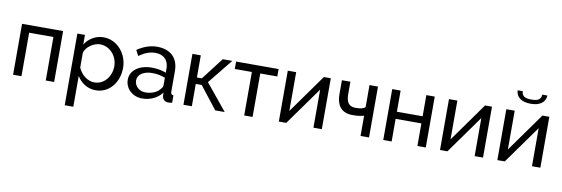

<svg xmlns="http://www.w3.org/2000/svg" viewBox="-63 -1228 5679 1939"><g transform="rotate(10 2776.5 -258.5)"><path d="M494 -522H73V0H159V-446H408V0H494Z M921 10C1060 10 1155 -112 1155 -261C1155 -403 1051 -531 908 -531C828 -531 759 -488 718 -424V-522H640V213H728V-103C767 -38 834 10 921 10ZM894 -66C822 -66 757 -120 728 -189V-338C741 -402 823 -455 886 -455C986 -455 1065 -366 1065 -261C1065 -162 998 -66 894 -66Z M1397 10C1478 10 1553 -23 1600 -86L1602 -49C1606 -20 1627 4 1662 4C1675 4 1685 3 1704 0V-76C1685 -77 1676 -87 1676 -108V-321C1676 -454 1595 -531 1458 -531C1390 -531 1322 -508 1255 -463L1284 -406C1342 -447 1397 -467 1450 -467C1538 -467 1588 -415 1588 -330V-288C1548 -304 1493 -314 1442 -314C1313 -314 1222 -248 1222 -153C1222 -61 1298 10 1397 10ZM1420 -56C1355 -56 1306 -101 1306 -160C1306 -220 1367 -261 1455 -261C1501 -261 1545 -253 1588 -236V-159C1588 -146 1582 -133 1569 -120C1541 -81 1483 -56 1420 -56Z M1957 -295H1906V-522H1820V0H1906V-229H1967L2146 0H2243L2024 -268L2229 -522H2131Z M2529 -446H2704V-522H2268V-446H2443V0H2529Z M2884 -522H2798V0H2874L3153 -390V0H3239V-522H3168L2884 -124Z M3723 -522H3636V-296C3621 -281 3593 -271 3537 -271C3477 -271 3440 -301 3440 -393V-522H3353V-376C3353 -281 3392 -194 3518 -194C3583 -194 3607 -200 3636 -208V0H3723Z M3955 -522H3869V0H3955V-232H4219V0H4305V-522H4219V-305H3955Z M4537 -522H4451V0H4527L4806 -390V0H4892V-522H4821L4537 -124Z M5371 -730C5368 -675 5331 -662 5271 -662C5211 -662 5174 -675 5171 -730H5118C5123 -655 5182 -619 5271 -619C5360 -619 5419 -655 5424 -730ZM5125 -522H5039V0H5115L5394 -390V0H5480V-522H5409L5125 -124Z"/></g></svg>

Font: Raleway Med
Style: Regular
Weight: 500
Designer: Matt McInerney, Pablo Impallari, Rodrigo Fuenzalida
Foundry: Matt McInerney, Pablo Impallari, Rodrigo Fuenzalida
Version: Version 3.00 July 28, 2015